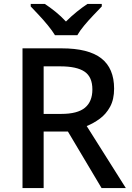

<svg xmlns="http://www.w3.org/2000/svg" viewBox="-20 -961 673 981"><path d="M295 -714Q432 -714 497.5 -663Q563 -612 563 -508Q563 -453 542.5 -415.5Q522 -378 490 -354.5Q458 -331 423 -317L623 0H499L327 -289H203V0H95V-714ZM288 -622H203V-379H293Q376 -379 414 -410.5Q452 -442 452 -504Q452 -568 412 -595Q372 -622 288 -622ZM261 -781Q247 -804 225 -831Q203 -858 179 -883.5Q155 -909 137 -928V-941H209Q235 -924 263.5 -901Q292 -878 317 -851Q344 -878 372.5 -901Q401 -924 427 -941H500V-928Q482 -909 457.5 -883.5Q433 -858 410.5 -831Q388 -804 375 -781Z"/></svg>

Font: Noto Sans Sinhala Medium
Style: Regular
Weight: 500
Designer: Jelle Bosma - Monotype Design Team
Foundry: Monotype Imaging Inc.
Version: Version 2.006; ttfautohint (v1.8.4.7-5d5b)